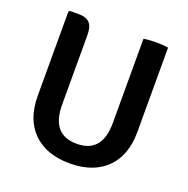

<svg xmlns="http://www.w3.org/2000/svg" viewBox="-125 -807 922 940"><g transform="rotate(20 335.5 -337.0)"><path d="M595 -683V-245Q595 -121 526 -53.5Q457 14 335.5 14Q214 14 145 -53.5Q76 -121 76 -245V-682L82 -688H130Q168 -688 185.5 -668.5Q203 -649 203 -607V-244Q203 -88 335 -88Q467 -88 467 -244V-683Q492 -688 531 -688Q570 -688 595 -683Z"/></g></svg>

Font: Signika Negative
Style: Semibold
Weight: 600
Designer: Anna Giedrys
Foundry: Anna Giedrys
Version: Version 1.001